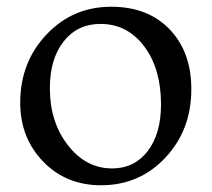

<svg xmlns="http://www.w3.org/2000/svg" viewBox="-20 -539 628 570"><path d="M280 11Q176 11 108 -59.5Q40 -130 40 -234Q40 -354 118 -436.5Q196 -519 310 -519Q419 -519 483.5 -452Q548 -385 548 -274Q548 -153 471 -71Q394 11 280 11ZM313 -39Q379 -39 418.5 -90.5Q458 -142 458 -229Q458 -335 408 -401.5Q358 -468 278 -468Q210 -468 169 -416Q128 -364 128 -277Q128 -177 181.5 -108Q235 -39 313 -39Z"/></svg>

Font: Coconat
Style: Regular
Weight: 400
Designer: Sara Lavazza
Foundry: Collletttivo
Version: Version 1.000;Glyphs 3.2 (3217)